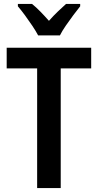

<svg xmlns="http://www.w3.org/2000/svg" viewBox="-20 -957 499 977"><path d="M289 0H169V-609H14V-714H444V-609H289ZM174 -777Q163 -798 145 -825Q127 -852 107.5 -878.5Q88 -905 71 -925V-937H143Q163 -921 185 -898.5Q207 -876 229 -851Q254 -879 274 -898Q294 -917 316 -937H388V-925Q372 -905 352.5 -879Q333 -853 314.5 -826Q296 -799 285 -777Z"/></svg>

Font: Noto Sans Hebrew Condensed SemiBold
Style: Regular
Weight: 600
Width: 3
Designer: Monotype Design Team
Foundry: Monotype Imaging Inc.
Version: Version 2.004; ttfautohint (v1.8.4.7-5d5b)